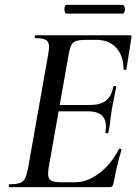

<svg xmlns="http://www.w3.org/2000/svg" viewBox="-20 -770 565 790"><path d="M19 -12Q48 -12 62 -17Q76 -22 83 -36Q90 -50 96 -81L178 -544Q182 -570 182 -576Q182 -598 169.5 -605.5Q157 -613 125 -613Q123 -613 123 -619Q123 -625 125 -625H515Q523 -625 521 -616L500 -485Q500 -482 496 -482Q493 -482 490.5 -483.5Q488 -485 488 -486Q488 -541 458 -573.5Q428 -606 378 -606H337Q307 -606 293.5 -601.5Q280 -597 273.5 -584.5Q267 -572 262 -543L181 -85Q178 -67 178 -55Q178 -34 190 -27Q202 -20 233 -20H288Q339 -20 388 -57Q437 -94 469 -156Q469 -158 473 -158Q476 -158 478.5 -156.5Q481 -155 480 -154Q462 -96 447 -15Q445 -7 441.5 -3.5Q438 0 431 0H19Q16 0 16 -6Q16 -12 19 -12ZM414 -226Q416 -242 416 -249Q416 -312 342 -312H183L186 -338H349Q392 -338 415 -355Q438 -372 446 -412Q447 -417 453 -416.5Q459 -416 458 -411Q449 -365 446 -351Q445 -344 441 -325L436 -292Q435 -283 432.5 -263Q430 -243 426 -225Q425 -221 419 -221.5Q413 -222 414 -226ZM245 -732Q245 -739 247 -744.5Q249 -750 253 -750H484Q489 -750 491.5 -744.5Q494 -739 494 -732Q494 -725 491.5 -719.5Q489 -714 484 -714H253Q249 -714 247 -719.5Q245 -725 245 -732Z"/></svg>

Font: Cormorant Garamond SemiBold
Style: Italic
Weight: 600
Italic angle: -10°
Designer: Christian Thalmann (Catharsis Fonts)
Foundry: Catharsis Fonts
Version: Version 4.000